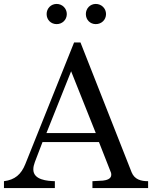

<svg xmlns="http://www.w3.org/2000/svg" viewBox="-28 -960 776 980"><path d="M-7.8 -35.2V0H252V-35.2C214.8 -36.1 142.1 -41 142.1 -95.2C142.1 -107.9 145 -119.1 149.9 -132.8L189 -234.9H477.1L539.1 -77.1C539.1 -77.1 540 -69.8 540 -67.9C540 -45.9 514.2 -40 497.1 -38.1C488.8 -38.1 453.1 -35.2 443.8 -35.2V0H728V-35.2C690.9 -35.2 659.2 -43.9 644 -80.1L382.8 -743.2H350.1L101.1 -122.1C80.1 -69.8 47.9 -42 -7.8 -35.2ZM335 -596.2 460.9 -280.8H209ZM210 -888.2C210 -858.9 231.9 -836.9 261.2 -836.9C290 -836.9 313 -858.9 313 -888.2C313 -917 290 -939.9 261.2 -939.9C231.9 -939.9 210 -917 210 -888.2ZM410.2 -888.2C410.2 -858.9 432.1 -836.9 460.9 -836.9C490.2 -836.9 513.2 -858.9 513.2 -888.2C513.2 -917 490.2 -939.9 460.9 -939.9C432.1 -939.9 410.2 -917 410.2 -888.2Z"/></svg>

Font: MusGlyphs-Text
Style: Regular
Weight: 400
Version: Version 2.1.1